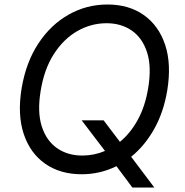

<svg xmlns="http://www.w3.org/2000/svg" viewBox="-20 -757 816 845"><path d="M715.9 -358Q699.9 -262.4 658.2 -188.6Q616.5 -114.7 557.2 -67.1L659.1 68.2H562.5L492.5 -25.6Q420.5 9.9 339.5 9.9Q245 9.9 178.8 -36.4Q112.6 -82.7 84.3 -167.8Q56.1 -252.8 75.3 -369.3Q94.5 -483 148.8 -565.5Q203.1 -648.1 282 -692.6Q360.8 -737.2 453.1 -737.2Q546.9 -737.2 612.7 -690.9Q678.6 -644.5 706.9 -559.5Q735.1 -474.4 715.9 -358ZM339.5 -227.3H436.1L507.8 -132.8Q553.6 -170.1 586.3 -229.6Q619 -289.1 632.1 -369.3Q647.7 -462.4 627.5 -525.9Q607.2 -589.5 560.4 -622.2Q513.5 -654.8 448.9 -654.8Q381.4 -654.8 321 -620.6Q260.7 -586.3 217.7 -520.1Q174.7 -453.8 159.1 -358Q143.5 -264.9 163.7 -201.3Q183.9 -137.8 230.8 -105.1Q277.7 -72.4 342.3 -72.4Q394.2 -72.4 442.1 -92.7Z"/></svg>

Font: Inter UI
Style: Italic
Weight: 400
Italic angle: -9.39999°
Designer: Rasmus Andersson
Foundry: rsms
Version: 3.2;8d6f07862